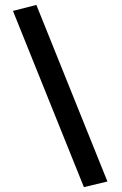

<svg xmlns="http://www.w3.org/2000/svg" viewBox="-20 -750 497 781"><path d="M127.9 -730 417 -11.7 321.3 11.2 32.7 -705.6Z"/></svg>

Font: Vesper Libre
Style: Bold
Weight: 700
Designer: Robert Keller & Kimya Gandhi
Foundry: Mota Italic
Version: Version 1.058